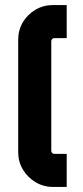

<svg xmlns="http://www.w3.org/2000/svg" viewBox="-20 -740 329 760"><path d="M190 0Q152 0 120.5 -19Q89 -38 70.5 -69Q52 -100 52 -138V-582Q52 -621 70.5 -652Q89 -683 120.5 -701.5Q152 -720 190 -720H244V-589H195Q190 -589 186.5 -585.5Q183 -582 183 -577V-143Q183 -138 186.5 -134.5Q190 -131 195 -131H244V0H190Z"/></svg>

Font: Orbitron
Style: Bold
Weight: 700
Designer: Matt McInerney
Foundry: The League of Moveable Type
Version: Version 2.001